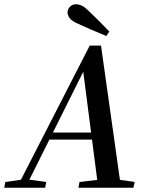

<svg xmlns="http://www.w3.org/2000/svg" viewBox="-54 -881 695 901"><path d="M-34 0 -29 -27 55 -39H75L163 -27L158 0ZM25 0 367 -667H420L514 0H407L335 -557H343L340 -551L65 0ZM167 -226 172 -259H430L429 -226ZM314 0 319 -27 437 -41H482L578 -27L572 0ZM459 -733 445 -712Q411 -726 377.5 -740.5Q344 -755 311 -770Q282 -783 272.5 -796.5Q263 -810 263 -823Q263 -837 274 -849Q285 -861 302 -861Q316 -861 330.5 -854Q345 -847 366 -826Q389 -804 412.5 -780.5Q436 -757 459 -733Z"/></svg>

Font: Source Serif 4 48pt SemiBold
Style: Italic
Weight: 600
Italic angle: -12°
Designer: Frank Grießhammer
Foundry: Adobe Systems Incorporated
Version: Version 4.004;hotconv 1.0.116;makeotfexe 2.5.65601